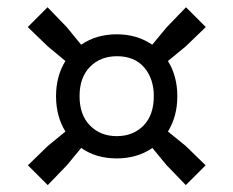

<svg xmlns="http://www.w3.org/2000/svg" viewBox="-20 -642 660 543"><path d="M115 -118.5 59 -174.5 115 -229 165 -270Q138.5 -313 138.5 -370Q138.5 -427 165 -469.5L115 -511L58.5 -565.5L114.5 -621.5L169 -565L209.5 -515.5Q252.5 -545 310 -545Q367.5 -545 410.5 -515.5L451.5 -565L506 -621.5L562 -565.5L505.5 -511L455 -469.5Q481.5 -426.5 481.5 -370Q481.5 -313 455 -270L505.5 -229L561.5 -174.5L505.5 -118.5L451 -175L411 -223.5Q368 -194 310 -194Q252 -194 209.5 -223.5L169.5 -175ZM310 -257Q356.5 -257 385.8 -286.8Q415 -316.5 415 -370Q415 -419.5 387.8 -451.2Q360.5 -483 311 -483Q264 -483 234.5 -453Q205 -423 205 -370Q205 -317 234.5 -287Q264 -257 310 -257Z"/></svg>

Font: Encode Sans SemiExpanded SemiExpanded Medium
Style: Regular
Weight: 500
Width: 6
Designer: Multiple Designers
Foundry: Impallari Type
Version: Version 3.000; ttfautohint (v1.8.3) -l 8 -r 50 -G 200 -x 14 